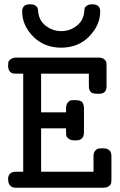

<svg xmlns="http://www.w3.org/2000/svg" viewBox="-20 -881 565 901"><path d="M18.1 -41Q18.1 -75.2 57.1 -75.2H88.9V-535.2H60.1Q47.9 -535.2 40 -536.6Q32.2 -538.1 25.1 -547.1Q18.1 -556.2 18.1 -571.8Q18.1 -581.5 19 -588.4Q20 -595.2 30 -603Q40 -610.8 58.1 -610.8H441.9Q460 -610.8 469 -603Q478 -595.2 479 -588.6Q480 -582 480 -569.8V-477.1Q481 -440.9 443.8 -440.9H439.9Q423.8 -440.9 414.8 -443.8Q405.8 -446.8 401.9 -454.8Q397.9 -462.9 397.5 -468.5Q397 -474.1 397 -486.8V-535.2H172.9V-354H290V-372.1Q290 -389.2 297.1 -398.7Q304.2 -408.2 311 -409.7Q317.9 -411.1 328.1 -411.1H333Q358.9 -411.1 366.5 -400.6Q374 -390.1 374 -371.1V-259.8Q374 -221.7 335 -222.2H331.1Q312 -222.2 302 -230Q292 -237.8 291 -244.4Q290 -251 290 -262.2V-278.8H172.9V-75.2H418.9V-148.9Q418.9 -165 426.5 -173.6Q434.1 -182.1 441.7 -183.6Q449.2 -185.1 462.9 -185.1Q502.9 -185.1 502.9 -148.9V-43Q502.9 -29.8 501.5 -22Q500 -14.2 490.5 -7.1Q481 0 463.9 0H55.2Q18.1 0 18.1 -41ZM84 -827.1Q84 -861.3 121.1 -860.8Q136.2 -860.8 145 -855.5Q153.8 -850.1 156 -844.5Q158.2 -838.9 159.2 -827.4Q160.2 -815.9 161.1 -814Q168 -778.8 199 -756.8Q230 -734.9 267.1 -734.9Q308.1 -734.9 340.1 -760Q372.1 -785.2 375 -825.2Q376 -836.4 377 -841.8Q377.9 -847.2 387 -854Q396 -860.8 412.1 -860.8H414.1Q450.2 -860.8 450.2 -827.1Q450.2 -764.2 399.7 -711.2Q349.1 -658.2 268.1 -657.2Q187 -657.2 135.5 -709.7Q84 -762.2 84 -827.1Z"/></svg>

Font: CMU Typewriter Text
Style: Bold
Weight: 700
Version: Version 0.7.0